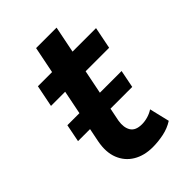

<svg xmlns="http://www.w3.org/2000/svg" viewBox="-198 -737 829 829"><g transform="rotate(-45 217.0 -322.5)"><path d="M234 7Q182 7 144.5 -15.5Q107 -38 90.5 -79.5Q74 -121 85 -178L180 -652H305L210 -179Q204 -142 218 -119Q232 -96 271 -96Q289 -96 307.5 -101.5Q326 -107 341 -117L363 -25Q335 -7 301 0Q267 7 234 7ZM49 -430 69 -530H424L404 -430ZM24 -240 40 -321H371L355 -240Z"/></g></svg>

Font: MOST Montserrat SemiBold
Style: Italic
Weight: 600
Italic angle: -11.3°
Designer: Julieta Ulanovsky
Foundry: Julieta Ulanovsky
Version: Version 8.000;March 11, 2024;FontCreator 15.0.0.2926 64-bit